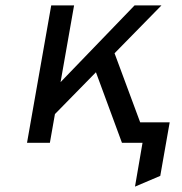

<svg xmlns="http://www.w3.org/2000/svg" viewBox="-20 -531 678 714"><path d="M482 163 510 0H480L493 -76H611L576 123ZM136.5 -58 154.5 -173 480.5 -511H580.5ZM80.5 0 170.5 -511H255.5L165.5 0ZM433.5 0 322.5 -301 391.5 -372 529.5 0Z"/></svg>

Font: Overpass
Style: Italic
Weight: 400
Italic angle: -10°
Designer: Delve Withrington, Dave Bailey, Thomas Jockin
Foundry: Delve Fonts LLC
Version: Version 4.000